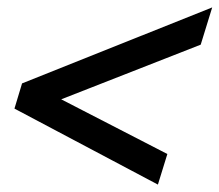

<svg xmlns="http://www.w3.org/2000/svg" viewBox="-20 -484 592 518"><path d="M68.5 -186 87 -246 431.5 -68.5 406 14 19 -191 39.5 -259 552.5 -464 521.5 -363.5Z"/></svg>

Font: Newsreader 16pt 16pt ExtraBold
Style: Italic
Weight: 800
Italic angle: -17°
Version: Version 1.003